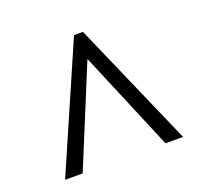

<svg xmlns="http://www.w3.org/2000/svg" viewBox="-87 -813 684 647"><g transform="rotate(-20 255.0 -490.0)"><path d="M43 -266 238 -714H270L466 -266H403L253 -623L106 -266Z"/></g></svg>

Font: Noto Serif Thai SemiCondensed
Style: Regular
Weight: 400
Width: 4
Designer: Monotype Design Team
Foundry: Monotype Imaging Inc.
Version: Version 2.002